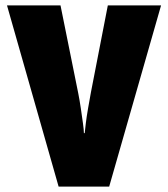

<svg xmlns="http://www.w3.org/2000/svg" viewBox="-20 -694 626 714"><path d="M198 0 6 -674H205L271 -347Q276 -322 280.5 -291.5Q285 -261 288.5 -235.5Q292 -210 292 -199H295Q296 -209 299 -234.5Q302 -260 307.5 -291Q313 -322 318 -350L381 -674H579L386 0Z"/></svg>

Font: Noto Kufi Arabic Black
Style: Regular
Weight: 900
Designer: Monotype Design Team, David Williams, Khaled Hosny
Foundry: Google LLC
Version: Version 2.109; ttfautohint (v1.8.4.7-5d5b)